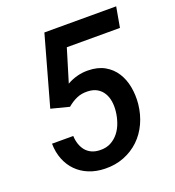

<svg xmlns="http://www.w3.org/2000/svg" viewBox="-131 -815 849 930"><g transform="rotate(-20 293.5 -350.5)"><path d="M102.1 -354 201.7 -710.9H571.8L553.2 -606.4H279.3L228 -437.5Q252.9 -451.7 280.3 -459Q307.6 -466.3 336.4 -465.8Q386.7 -465.3 421.9 -445.3Q457 -425.3 478 -392.3Q499 -359.4 506.8 -317.1Q514.6 -274.9 510.3 -230Q504.9 -177.7 484.4 -133.3Q463.9 -88.9 430.2 -56.6Q396.5 -24.4 351.3 -6.6Q306.2 11.2 252.4 9.8Q207.5 8.8 170.9 -6.1Q134.3 -21 108.2 -47.4Q82 -73.7 67.4 -110.6Q52.7 -147.5 52.2 -191.9H161.6Q162.6 -168.9 169.2 -149.4Q175.8 -129.9 187.7 -115.2Q199.7 -100.6 218 -92Q236.3 -83.5 260.7 -83Q293 -82 316.9 -95Q340.8 -107.9 357.4 -129.2Q374 -150.4 383.5 -178Q393.1 -205.6 396 -233.9Q398.9 -259.8 395.3 -284.2Q391.6 -308.6 380.1 -327.6Q368.7 -346.7 349.1 -358.4Q329.6 -370.1 300.3 -371.1Q268.6 -372.1 243.7 -361.1Q218.8 -350.1 195.3 -330.1Z"/></g></svg>

Font: Roboto Mono Medium
Style: Italic
Weight: 500
Designer: Google
Version: Version 2.000985; 2015; ttfautohint (v1.3)